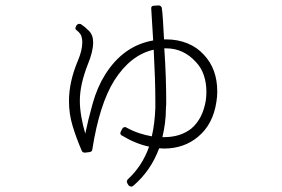

<svg xmlns="http://www.w3.org/2000/svg" viewBox="-20 -651 1040 707"><path d="M578 -146Q584 -171 587.5 -197.5Q591 -224 591 -253Q592 -260 592 -267Q592 -274 592 -282Q592 -318 590.5 -366Q589 -414 585 -473Q587 -473 588.5 -473Q590 -473 592 -473Q656 -473 702 -422Q721 -402 730.5 -374Q740 -346 740 -314Q740 -306 739.5 -298Q739 -290 738 -282Q727 -214 685 -178Q645 -146 584 -146Q582 -146 581 -146Q580 -146 578 -146ZM464 36Q468 36 471 33Q536 -23 566 -105Q570 -105 575 -104.5Q580 -104 584 -104Q658 -104 710 -148Q765 -194 777 -277Q780 -295 780 -314Q780 -397 731 -449Q706 -477 670 -491.5Q634 -506 592 -506Q590 -506 588 -506Q586 -506 584 -506Q582 -546 580 -577Q578 -608 576 -620Q576 -625 572 -628Q569 -631 565 -631Q564 -631 564 -631Q564 -631 564 -631L548 -630Q535 -630 537 -617Q538 -598 540 -568Q542 -538 544 -503V-502Q434 -483 367 -376Q338 -330 321 -269Q304 -208 294 -159Q285 -189 279.5 -221Q274 -253 274 -279Q274 -311 281.5 -344Q289 -377 303 -413Q323 -461 323 -495Q323 -522 307.5 -537.5Q292 -553 278 -562Q276 -563 272 -563Q271 -563 270.5 -563Q270 -563 269 -563Q264 -561 261 -557L260 -554Q254 -544 263 -539Q270 -534 277 -524Q283 -512 283 -495Q283 -466 267 -428Q234 -350 234 -279Q234 -232 247 -188.5Q260 -145 281 -96Q284 -89 292 -89Q293 -89 293 -89Q293 -89 294 -89L310 -91Q320 -93 320 -101Q346 -267 401 -355Q461 -449 546 -468Q552 -354 552 -282Q552 -274 552 -267.5Q552 -261 552 -254Q550 -196 539 -149Q516 -153 493 -160.5Q470 -168 446 -181Q444 -183 441 -183Q434 -183 431 -178L426 -169Q423 -164 423 -159Q425 -153 429 -152Q478 -122 529 -111Q504 -40 451 9Q444 16 449 24L453 31Q457 35 462 36Q462 36 462.5 36Q463 36 464 36Z"/></svg>

Font: Kokoro
Style: Regular
Weight: 400
Version: Version 1.00